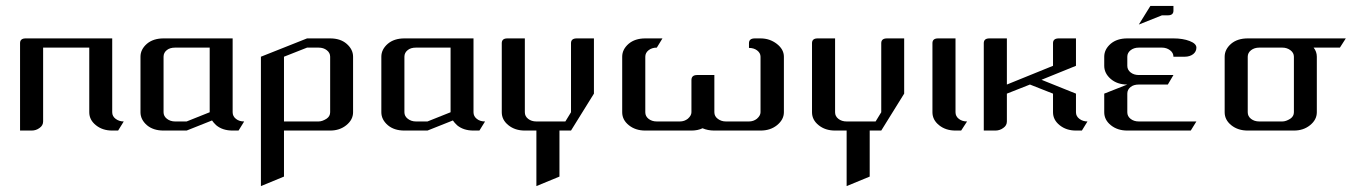

<svg xmlns="http://www.w3.org/2000/svg" viewBox="-20 -442 4615 650"><path d="M47.9 0V-295.9Q47.9 -312 66.9 -312H359.9V-62Q359.9 -48.3 371.6 -39.6Q383.3 -30.8 398.9 -30.8L379.9 0H359.9Q327.1 0 304.7 -18.1Q282.2 -36.1 282.2 -62V-280.8H126V-30.8Q126 -17.1 113.8 -8.8Q102.1 0 86.9 0Z M455.6 -62V-250Q455.6 -274.9 477.5 -293.9Q499 -312 533.7 -312H767.6V-62Q767.6 -48.3 778.8 -39.6Q789.6 -30.8 806.6 -30.8L787.6 0H767.6Q733.4 0 711.9 -18.1Q702.6 -26.9 697.8 -34.2L611.8 0H533.7Q499 0 477.5 -18.1Q455.6 -37.1 455.6 -62ZM533.7 -62Q533.7 -48.8 544.9 -40Q556.6 -30.8 572.8 -30.8H611.8L689.9 -62V-280.8H572.8Q555.2 -280.8 544.9 -272.5Q533.7 -263.7 533.7 -250Z M863.3 188V-250L1019.5 -312H1097.7Q1132.3 -312 1153.3 -293.9Q1175.3 -274.9 1175.3 -250V-62Q1175.3 -36.6 1152.3 -18.1Q1129.9 0 1097.7 0H941.4V155.8ZM941.4 -30.8H1058.6Q1070.8 -30.8 1085.4 -40Q1097.7 -48.3 1097.7 -62V-250Q1097.7 -263.2 1086.4 -272Q1075.2 -280.8 1058.6 -280.8H1019.5L941.4 -250Z M1271 -62V-250Q1271 -274.9 1293 -293.9Q1314.5 -312 1349.1 -312H1583V-62Q1583 -48.3 1594.2 -39.6Q1605 -30.8 1622.1 -30.8L1603 0H1583Q1548.8 0 1527.3 -18.1Q1518.1 -26.9 1513.2 -34.2L1427.2 0H1349.1Q1314.5 0 1293 -18.1Q1271 -37.1 1271 -62ZM1349.1 -62Q1349.1 -48.8 1360.4 -40Q1372.1 -30.8 1388.2 -30.8H1427.2L1505.4 -62V-280.8H1388.2Q1370.6 -280.8 1360.4 -272.5Q1349.1 -263.7 1349.1 -250Z M1678.7 -62V-295.9Q1678.7 -312 1697.8 -312H1756.8V-62Q1756.8 -48.3 1768.1 -39.6Q1779.3 -30.8 1795.9 -30.8H1894L1913.1 -62V-295.9Q1913.1 -312 1932.6 -312H1990.7V-125L1913.1 0H1874V155.8L1795.9 188V0H1756.8Q1723.6 0 1701.2 -18.1Q1678.7 -36.1 1678.7 -62Z M2086.4 -62V-250Q2086.4 -274.9 2108.4 -293.9Q2129.9 -312 2164.6 -312H2222.7L2203.6 -280.8Q2187 -280.8 2175.8 -272Q2164.6 -263.2 2164.6 -250V-62Q2164.6 -48.3 2175.8 -39.6Q2187 -30.8 2203.6 -30.8H2281.7Q2296.9 -30.8 2308.6 -40Q2320.8 -50.8 2320.8 -62V-170.9Q2320.8 -188 2340.3 -188H2398.4V-62Q2398.4 -48.3 2410.2 -39.6Q2421.9 -30.8 2437.5 -30.8H2515.6Q2530.8 -30.8 2542.5 -40Q2554.7 -50.8 2554.7 -62V-250Q2554.7 -262.7 2543 -271.5Q2531.7 -279.8 2515.6 -279.8V-295.9Q2515.6 -312 2535.6 -312H2554.7Q2585.9 -312 2609.9 -293.5Q2633.8 -274.9 2633.8 -250V-62Q2633.8 -37.1 2610.4 -18.1Q2587.9 0 2554.7 0H2398.4Q2376 0 2358.4 -7.8Q2342.3 0 2320.8 0H2164.6Q2131.3 0 2108.9 -18.1Q2086.4 -36.1 2086.4 -62Z M2729 -62V-295.9Q2729 -312 2748 -312H2807.1V-62Q2807.1 -48.3 2818.4 -39.6Q2829.6 -30.8 2846.2 -30.8H2944.3L2963.4 -62V-295.9Q2963.4 -312 2982.9 -312H3041V-125L2963.4 0H2924.3V155.8L2846.2 188V0H2807.1Q2773.9 0 2751.5 -18.1Q2729 -36.1 2729 -62Z M3136.7 -62V-295.9Q3136.7 -312 3155.8 -312H3214.8V-62Q3214.8 -48.3 3226.1 -39.6Q3237.3 -30.8 3253.9 -30.8L3233.9 0H3214.8Q3181.6 0 3159.2 -18.1Q3136.7 -36.1 3136.7 -62Z M3310.5 0V-295.9Q3310.5 -312 3329.6 -312H3388.7V-155.8L3544.9 -219.2V-295.9Q3544.9 -312 3564.5 -312H3622.6V-219.2L3505.9 -171.9L3622.6 -125V-62Q3622.6 -48.3 3634.3 -39.6Q3646 -30.8 3661.6 -30.8L3642.6 0H3622.6Q3589.8 0 3567.4 -18.1Q3544.9 -36.1 3544.9 -62V-125L3466.8 -155.8L3388.7 -125V-30.8Q3388.7 -17.1 3376.5 -8.8Q3364.7 0 3349.6 0Z M3835.4 -358.9 3874.5 -421.9H3952.6V-405.8Q3952.6 -390.1 3933.6 -390.1H3913.6ZM3718.3 -62V-125L3796.4 -155.8Q3762.2 -155.8 3740.2 -174.8Q3718.3 -193.8 3718.3 -219.2V-250Q3718.3 -274.9 3740.2 -293.9Q3761.7 -312 3796.4 -312H3952.6Q3984.4 -312 4007.3 -303.2Q4030.3 -294.4 4030.3 -280.8Q4030.3 -267.6 4019.5 -258.8Q4007.8 -250 3991.2 -250H3952.6Q3952.6 -263.2 3940.9 -272Q3929.2 -280.8 3913.6 -280.8H3835.4Q3818.8 -280.8 3807.6 -272Q3796.4 -263.2 3796.4 -250V-219.2Q3796.4 -205.6 3807.6 -196.8Q3818.8 -188 3835.4 -188H3952.6L3933.6 -155.8H3835.4Q3817.9 -155.8 3807.6 -147.5Q3796.4 -138.7 3796.4 -125V-62Q3796.4 -48.3 3807.6 -39.6Q3818.8 -30.8 3835.4 -30.8H4030.3L4011.2 0H3796.4Q3763.2 0 3740.7 -18.1Q3718.3 -36.1 3718.3 -62Z M4126 -62V-250Q4126 -274.9 4147.9 -293.9Q4169.4 -312 4204.1 -312H4536.1L4516.1 -280.8H4427.2Q4438 -267.1 4438 -250V-62Q4438 -36.6 4415 -18.1Q4392.6 0 4360.4 0H4204.1Q4170.9 0 4148.4 -18.1Q4126 -36.1 4126 -62ZM4204.1 -62Q4204.1 -48.3 4215.3 -39.6Q4226.6 -30.8 4243.2 -30.8H4321.3Q4333.5 -30.8 4348.1 -40Q4360.4 -48.3 4360.4 -62V-250Q4360.4 -263.2 4348.6 -272Q4336.9 -280.8 4321.3 -280.8H4243.2Q4226.6 -280.8 4215.3 -272Q4204.1 -263.2 4204.1 -250Z"/></svg>

Font: Hhenum
Style: Regular
Weight: 400
Designer: T. Christopher White
Version: Version 1.0